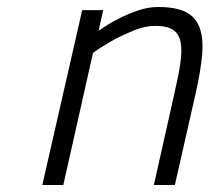

<svg xmlns="http://www.w3.org/2000/svg" viewBox="-20 -529 599 549"><path d="M101 0 215 -500H275L262 -441Q289 -460 318 -475Q343 -488 373 -498.5Q403 -509 432 -509Q482 -509 510.5 -495Q539 -481 550.5 -450.5Q562 -420 558 -373Q554 -326 539 -260L480 0H420L478 -259Q490 -310 495.5 -347Q501 -384 496.5 -408Q492 -432 475 -443.5Q458 -455 424 -455Q395 -455 364 -442.5Q333 -430 307 -416Q276 -399 246 -378L161 0Z"/></svg>

Font: Panefresco 250wt
Style: Italic
Weight: 300
Version: Version 1.000